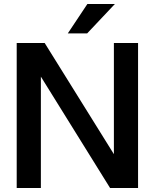

<svg xmlns="http://www.w3.org/2000/svg" viewBox="-20 -934 769 954"><path d="M526.9 0 183.1 -553.2V0H63V-720.2H202.1L545.9 -168V-720.2H666V0ZM316.9 -768.1 414.1 -914.1H550.8L413.1 -768.1Z"/></svg>

Font: Aspekta 550
Style: Regular
Weight: 550
Designer: Ivo Dolenc
Version: Version 2.000